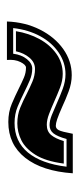

<svg xmlns="http://www.w3.org/2000/svg" viewBox="142 -542 230 554"><g transform="rotate(90 257.0 -265.0)"><path d="M42 -170Q44 -223 65.5 -265.5Q87 -308 121.5 -332.5Q156 -357 197 -357Q220 -357 244 -348Q268 -339 287 -330Q312 -319 324 -315Q336 -311 343 -311Q351 -311 355.5 -319.5Q360 -328 366 -360H480Q474 -272 435.5 -223Q397 -174 332 -174Q303 -174 279.5 -184Q256 -194 236 -204Q218 -213 204 -219Q190 -225 175 -225Q167 -225 159 -209Q151 -193 153 -170ZM61 -188H135Q138 -212 150.5 -227.5Q163 -243 178 -243Q195 -243 211.5 -236Q228 -229 246 -220Q266 -210 287.5 -201Q309 -192 335 -192Q388 -192 420 -230.5Q452 -269 461 -342H381Q374 -316 365 -304.5Q356 -293 341 -293Q328 -293 312 -299.5Q296 -306 278 -314Q258 -323 236.5 -331Q215 -339 194 -339Q161 -339 132 -319.5Q103 -300 84.5 -266Q66 -232 61 -188ZM70 -196Q76 -233 92.5 -263.5Q109 -294 135 -312.5Q161 -331 193 -331Q213 -331 233.5 -323Q254 -315 274 -306Q292 -298 309 -291.5Q326 -285 340 -285Q359 -285 369.5 -297.5Q380 -310 387 -334H452Q445 -281 426.5 -252Q408 -223 384.5 -211.5Q361 -200 336 -200Q311 -200 290.5 -208.5Q270 -217 251 -227Q233 -236 215.5 -243.5Q198 -251 179 -251Q160 -251 146.5 -235Q133 -219 128 -196Z"/></g></svg>

Font: Alumni Sans Collegiate One SC
Style: Italic
Weight: 400
Italic angle: -8°
Designer: Robert E. Leuschke
Foundry: Robert E. Leuschke
Version: Version 1.100